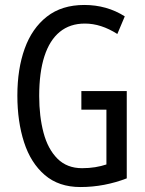

<svg xmlns="http://www.w3.org/2000/svg" viewBox="-20 -744 585 774"><path d="M308 -377H491V-25Q447 -8 400 1Q353 10 304 10Q217 10 160.5 -38.5Q104 -87 77 -170.5Q50 -254 50 -359Q50 -466 79.5 -548Q109 -630 169 -677Q229 -724 320 -724Q365 -724 406 -712.5Q447 -701 483 -678L453 -607Q420 -628 387.5 -638.5Q355 -649 322 -649Q262 -649 221 -615.5Q180 -582 159 -517Q138 -452 138 -357Q138 -275 155.5 -209Q173 -143 211.5 -104.5Q250 -66 311 -66Q339 -66 363.5 -70Q388 -74 409 -81V-302H308Z"/></svg>

Font: Noto Sans Thai ExtraCondensed
Style: Regular
Weight: 400
Width: 2
Designer: Monotype Design Team
Foundry: Monotype Imaging Inc.
Version: Version 2.002